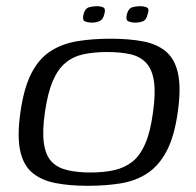

<svg xmlns="http://www.w3.org/2000/svg" viewBox="-20 -593 632 620"><path d="M417 -520Q403 -520 394 -524.5Q385 -529 390 -548Q395 -566 407 -569.5Q419 -573 432 -573Q445 -573 454 -569Q463 -565 457 -548Q453 -529 442 -524.5Q431 -520 417 -520ZM277 -520Q262 -520 253.5 -524.5Q245 -529 250 -548Q255 -566 267.5 -569.5Q280 -573 292 -573Q305 -573 313.5 -569Q322 -565 317 -548Q313 -530 302 -525Q291 -520 277 -520ZM263 7Q204 7 158.5 -2Q113 -11 84 -35.5Q55 -60 45 -107Q35 -154 46 -231Q57 -309 81.5 -356.5Q106 -404 143.5 -428Q181 -452 230 -460Q279 -468 337 -468Q396 -468 441.5 -459.5Q487 -451 516 -426.5Q545 -402 555 -355Q565 -308 554 -231Q543 -152 518 -105Q493 -58 456 -33.5Q419 -9 370.5 -1Q322 7 263 7ZM272 -36Q315 -36 348.5 -43.5Q382 -51 407 -70.5Q432 -90 449 -129Q466 -168 474 -230Q483 -293 477 -331.5Q471 -370 451.5 -390.5Q432 -411 400.5 -418Q369 -425 326 -425Q284 -425 250.5 -418Q217 -411 192 -390.5Q167 -370 150.5 -331.5Q134 -293 125 -230Q116 -168 122 -129Q128 -90 147 -70.5Q166 -51 198 -43.5Q230 -36 272 -36Z"/></svg>

Font: Genos
Style: Italic
Weight: 400
Italic angle: -8°
Version: Version 1.010